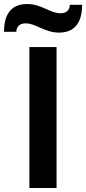

<svg xmlns="http://www.w3.org/2000/svg" viewBox="-61 -934 428 954"><path d="M232 -772C317 -772 347 -831 347 -910H286C285 -879 264 -868 239 -868C188 -868 146 -914 74 -914C-11 -914 -41 -856 -41 -776H20C21 -807 42 -818 67 -818C117 -818 161 -772 232 -772ZM85 0H220V-700H85Z"/></svg>

Font: Overpass ExtraBold
Style: Regular
Weight: 800
Designer: Delve Withrington, Thomas Jockin
Foundry: Delve Fonts
Version: Version 3.000;DELV;Overpass